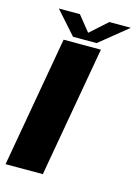

<svg xmlns="http://www.w3.org/2000/svg" viewBox="-120 -780 598 841"><g transform="rotate(15 179.0 -359.5)"><path d="M-9 0H160L264.5 -592.5H95.5ZM132 -615.5H239L366.5 -719H269L191.5 -649.5L135.5 -719H40Z"/></g></svg>

Font: Anybody
Style: Bold Italic
Weight: 700
Italic angle: -10°
Designer: Tyler Finck
Foundry: Etcetera Type Company
Version: Version 1.113;gftools[0.9.25]